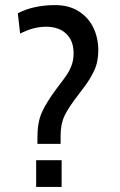

<svg xmlns="http://www.w3.org/2000/svg" viewBox="-20 -734 472 754"><path d="M127 -196Q127 -255 145 -294Q163 -333 200 -383Q230 -422 241.5 -439Q253 -456 261 -477Q269 -498 269 -525Q269 -574 240 -601.5Q211 -629 161 -629Q111 -629 59 -602L50 -682Q112 -714 197 -714Q250 -714 288.5 -690Q327 -666 346.5 -625.5Q366 -585 366 -537Q366 -490 349.5 -456Q333 -422 313 -395.5Q293 -369 287 -361Q249 -312 233.5 -279.5Q218 -247 218 -202V-169H127ZM122 -105H222V0H122Z"/></svg>

Font: Cabin Condensed
Style: Regular
Weight: 400
Width: 3
Designer: Pablo Impallari
Foundry: Pablo Impallari. http://www.impallari.com Igino Marini. http://www.ikern.com
Version: Version 2.200